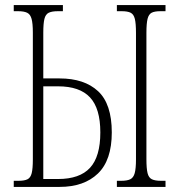

<svg xmlns="http://www.w3.org/2000/svg" viewBox="-20 -734 703 754"><path d="M34 0V-24H53Q76 -24 88 -30Q100 -36 104.5 -54Q109 -72 109 -108V-606Q109 -642 104 -660Q99 -678 86.5 -684Q74 -690 51 -690H34V-714H227V-690H207Q184 -690 171.5 -684Q159 -678 154.5 -660Q150 -642 150 -606V-426H214Q311 -426 365 -376Q419 -326 419 -214Q419 -105 364.5 -52.5Q310 0 214 0ZM150 -31H208Q293 -31 333.5 -75Q374 -119 374 -214Q374 -308 333.5 -351.5Q293 -395 208 -395H150ZM439 0V-24H457Q479 -24 491.5 -30Q504 -36 509 -54Q514 -72 514 -108V-605Q514 -642 509.5 -660Q505 -678 493 -684Q481 -690 458 -690H439V-714H630V-690H610Q587 -690 575.5 -684Q564 -678 559.5 -660Q555 -642 555 -605V-109Q555 -72 559.5 -54Q564 -36 576.5 -30Q589 -24 612 -24H630V0Z"/></svg>

Font: Noto Serif ExtraCondensed ExtraLight
Style: Regular
Weight: 200
Width: 2
Designer: Monotype Design Team
Foundry: Monotype Imaging Inc.
Version: Version 2.015